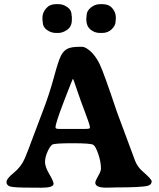

<svg xmlns="http://www.w3.org/2000/svg" viewBox="-20 -883 751 908"><path d="M258.3 -273.4H383.8Q405.3 -273.4 405.3 -278.3V-280.8Q405.3 -292 383.3 -349.1Q361.3 -406.2 343.8 -458.7Q326.2 -511.2 325 -511.2Q323.7 -511.2 283.2 -406Q242.7 -300.8 242.7 -282.2V-279.8Q242.7 -273.4 258.3 -273.4ZM254.9 -727.1H245.6Q222.2 -727.1 202.1 -741.2Q182.1 -755.4 182.1 -778.8L180.7 -790V-799.3Q180.7 -823.2 198 -843.3Q215.3 -863.3 243.7 -863.3H257.8Q278.8 -863.3 298.8 -849.1Q318.8 -835 318.8 -809.1L319.8 -804.7V-788.6Q319.8 -757.8 298.3 -742.4Q276.9 -727.1 254.9 -727.1ZM388.7 -799.3 389.6 -810.5Q389.6 -830.6 409.2 -846.9Q428.7 -863.3 453.6 -863.3H465.3Q494.6 -863.3 511.2 -844Q527.8 -824.7 527.8 -800.3V-793L527.3 -791L526.4 -779.8Q526.4 -762.7 508.5 -744.9Q490.7 -727.1 462.4 -727.1H453.1Q426.8 -727.1 407.5 -743.7Q388.2 -760.3 388.2 -790V-797.4ZM354 -661.6H368.7Q384.3 -661.6 408.2 -640.1Q432.1 -618.7 451.2 -580.1Q470.2 -541.5 532.7 -354.5Q607.9 -150.4 619.1 -122.1Q630.4 -93.8 652.8 -74.2Q697.3 -35.2 697.3 -25.9Q697.3 -9.3 678.7 -4.4Q649.4 3.4 526.4 3.4L511.7 3.9Q497.1 4.4 481.9 4.4Q430.7 4.4 430.7 -19Q430.7 -27.8 444.1 -50.5Q457.5 -73.2 457.5 -85.4Q457.5 -116.7 445.1 -153.6Q432.6 -190.4 421.4 -198Q410.2 -205.6 323.7 -205.6Q237.3 -205.6 227.1 -199Q216.8 -192.4 204.8 -165.8Q192.9 -139.2 192.9 -116.7Q192.9 -94.2 213.1 -59.8Q233.4 -25.4 233.4 -13.7Q233.4 4.9 172.9 4.9L157.7 4.4H127.4Q47.9 4.4 29.3 -0.7Q10.7 -5.9 10.7 -22Q10.7 -38.1 45.7 -66.4Q80.6 -94.7 97.2 -134Q113.8 -173.3 131.1 -221.2Q148.4 -269 180.9 -353.3Q213.4 -437.5 234.4 -515.6Q255.4 -593.8 267.8 -618.7Q280.3 -643.6 299.3 -652.6Q318.4 -661.6 354 -661.6Z"/></svg>

Font: Averia Serif Libre RX
Style: Bold
Weight: 700
Version: Version 1.002